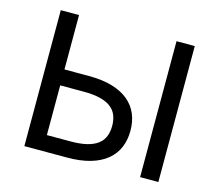

<svg xmlns="http://www.w3.org/2000/svg" viewBox="-100 -828 1090 955"><g transform="rotate(15 445.0 -350.0)"><path d="M100 0V-700H194V-420H320Q389 -420 440 -405Q491 -390 524.5 -362Q558 -334 574 -295.5Q590 -257 590 -210Q590 -163 574 -124.5Q558 -86 524.5 -58Q491 -30 440 -15Q389 0 320 0ZM194 -82H315Q365 -82 399.5 -90.5Q434 -99 455.5 -115.5Q477 -132 486.5 -156Q496 -180 496 -210Q496 -240 486.5 -264Q477 -288 455.5 -304.5Q434 -321 399.5 -329.5Q365 -338 315 -338H194ZM696 0V-700H790V0Z"/></g></svg>

Font: Golos Text VF
Style: Regular
Weight: 400
Designer: A.Korolkova, Vitaly Kuzmin
Foundry: ParaType Ltd
Version: Version 2.003